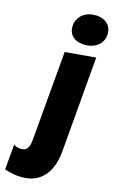

<svg xmlns="http://www.w3.org/2000/svg" viewBox="-209 -801 628 1049"><g transform="rotate(10 105.0 -276.5)"><path d="M12 195C103 195 164 130 184 16L277 -520H102L14 -19C6 27 -8 43 -35 43C-53 43 -65 38 -82 27L-107 168C-70 185 -30 195 12 195ZM217 -577C273 -577 317 -612 317 -668C317 -714 280 -748 218 -748C162 -748 119 -709 119 -654C119 -609 157 -577 217 -577Z"/></g></svg>

Font: Fixel Text 20240404 ExtraBold
Style: Italic
Weight: 800
Width: 4
Italic angle: -10°
Designer: AlfaBravo + MacPaw
Foundry: Kyrylo Tkachov, Marchela Mozhyna, Serhii Makarenko, Maria Weinstein, Zakhar Kryvoshyya
Version: Version 1.211;Glyphs 3.2 (3225)